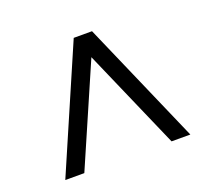

<svg xmlns="http://www.w3.org/2000/svg" viewBox="-92 -613 802 730"><g transform="rotate(-20 309.0 -248.5)"><path d="M133 0H56L271 -497H345L562 0H486L309 -405Z"/></g></svg>

Font: Rosario
Style: Regular
Weight: 400
Designer: Hector Gatti
Foundry: Omnibus-Type
Version: Version 1.002